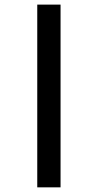

<svg xmlns="http://www.w3.org/2000/svg" viewBox="-20 -679 420 825"><path d="M140.1 126V-659.2H240.2V126Z"/></svg>

Font: Neutral Grotesk
Style: Regular
Weight: 400
Designer: Nawras Khrais
Foundry: Nawras Khrais
Version: Version 1.000;PS 001.000;hotconv 1.0.88;makeotf.lib2.5.64775